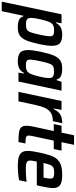

<svg xmlns="http://www.w3.org/2000/svg" viewBox="640 -1366 896 2273"><g transform="rotate(90 1088.5 -230.0)"><path d="M122 -510H228L217 -444H224Q246 -487 281 -502.5Q316 -518 360 -518Q433 -518 464 -491Q495 -464 495 -394Q495 -340 476 -252Q454 -147 430.5 -92.5Q407 -38 372 -15Q337 8 278 8Q221 8 188 -7Q155 -22 146 -59H139L85 198H-28ZM364 -255Q382 -339 382 -371Q382 -403 366 -412.5Q350 -422 307 -422Q271 -422 249 -409Q227 -396 214 -368Q199 -337 181.5 -261Q164 -185 164 -151Q164 -116 180.5 -102.5Q197 -89 238 -89Q281 -89 301 -99Q321 -109 334 -142.5Q347 -176 364 -255Z M545 -116Q545 -163 564 -258Q586 -363 609.5 -417.5Q633 -472 668 -495Q703 -518 762 -518Q819 -518 852 -503Q885 -488 894 -451H901L921 -510H1026L918 0H812L823 -66H816Q794 -23 759 -7.5Q724 8 680 8Q607 8 576 -19Q545 -46 545 -116ZM826 -142Q841 -173 859 -248.5Q877 -324 877 -359Q877 -393 860 -407Q843 -421 802 -421Q759 -421 739 -411Q719 -401 706 -367.5Q693 -334 676 -255Q668 -217 663 -186Q658 -155 658 -139Q658 -107 674 -97.5Q690 -88 733 -88Q769 -88 791 -101Q813 -114 826 -142Z M1148 -510H1253L1237 -418H1245Q1273 -476 1311 -497Q1349 -518 1411 -518L1387 -407Q1329 -407 1292.5 -386Q1256 -365 1234 -321.5Q1212 -278 1196 -204L1152 0H1040Z M1441 -94Q1441 -124 1452 -179L1504 -418H1421L1441 -510H1523L1554 -658H1667L1636 -510H1736L1717 -418H1617L1566 -177Q1557 -135 1557 -121Q1557 -98 1576.5 -90.5Q1596 -83 1651 -83L1634 0Q1559 0 1520 -6Q1481 -12 1461 -32Q1441 -52 1441 -94Z M1739 -110Q1739 -159 1760 -254Q1782 -357 1806.5 -410.5Q1831 -464 1880 -491Q1929 -518 2021 -518Q2109 -518 2144 -492.5Q2179 -467 2179 -409Q2179 -382 2173 -346.5Q2167 -311 2155 -255L2146 -217H1865Q1853 -157 1853 -139Q1853 -117 1863 -106Q1873 -95 1896 -91Q1919 -87 1963 -87Q2017 -87 2105 -96L2086 -8Q2055 -1 2007.5 3.5Q1960 8 1917 8Q1849 8 1810.5 -4Q1772 -16 1755.5 -41.5Q1739 -67 1739 -110ZM2055 -297 2057 -307Q2067 -357 2067 -375Q2067 -404 2051.5 -413.5Q2036 -423 1998 -423Q1958 -423 1938 -413.5Q1918 -404 1906.5 -379Q1895 -354 1882 -297Z"/></g></svg>

Font: Saira Semi Condensed Medium
Style: Italic
Weight: 500
Width: 4
Italic angle: -12°
Designer: Hector Gatti with collaboration of the Omnibus-Type team
Foundry: Omnibus-Type
Version: Version 1.001; ttfautohint (v1.8)